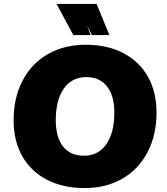

<svg xmlns="http://www.w3.org/2000/svg" viewBox="-20 -943 846 974"><path d="M49 -333Q49 -447 94.5 -534Q140 -621 223 -668.5Q306 -716 415 -716Q524 -716 605 -674Q686 -632 730 -554.5Q774 -477 774 -372Q774 -258 728.5 -171Q683 -84 600.5 -36.5Q518 11 409 11Q300 11 218.5 -31Q137 -73 93 -150.5Q49 -228 49 -333ZM560 -372Q560 -458 522.5 -505Q485 -552 418 -552Q345 -552 304 -494Q263 -436 263 -334Q263 -246 300 -199.5Q337 -153 407 -153Q478 -153 519 -211Q560 -269 560 -372ZM447 -765 421 -813 440 -765H352L267 -923H470L535 -765Z"/></svg>

Font: Nunito Sans Heavy Heavy
Style: Italic
Weight: 400
Italic angle: -4.541°
Designer: Vernon Adams
Foundry: Vernon Adams
Version: Version 2.002